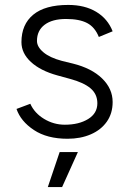

<svg xmlns="http://www.w3.org/2000/svg" viewBox="-20 -551 524 779"><path d="M47 -109 103 -130Q120 -92 159 -68.5Q198 -45 243 -45Q300 -45 337.5 -68Q375 -91 375 -132Q375 -169 347.5 -192.5Q320 -216 264 -231L213 -245Q144 -264 105.5 -299.5Q67 -335 67 -380Q67 -452 115 -491.5Q163 -531 257 -531Q324 -531 370.5 -503Q417 -475 437 -424L381 -401Q365 -441 333.5 -457.5Q302 -474 248 -474Q192 -474 161 -450.5Q130 -427 130 -385Q130 -361 156 -339Q182 -317 231 -304L276 -293Q352 -274 394.5 -232.5Q437 -191 437 -137Q437 -91 413.5 -57.5Q390 -24 348.5 -6Q307 12 254 12Q171 12 117.5 -23.5Q64 -59 47 -109ZM222 66H296L232 208H174Z"/></svg>

Font: 寒蝉端黑体 Light
Style: Regular
Weight: 300
Designer: ChillDuanSans {Warren2060}; 
Source Han Sans {Ryoko NISHIZUKA 西塚涼子 (kana, bopomofo & ideographs); Paul D. Hunt (Latin, G
Foundry: ChillType&Adobe
Version: Version 1.300;Glyphs 3.3 (3306)